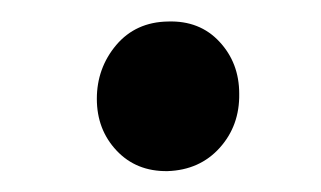

<svg xmlns="http://www.w3.org/2000/svg" viewBox="-20 -436 306 183"><path d="M72.3 -341.8Q72.3 -371.1 90.8 -393.1Q109.4 -415 140.1 -415.5Q170.4 -416.5 189.2 -396.2Q208 -376 208 -346.7Q208.5 -316.4 189.5 -295.2Q170.4 -273.9 139.6 -272.9Q109.9 -272.5 91.1 -292.5Q72.3 -312.5 72.3 -341.8Z"/></svg>

Font: Roboto Condensed SemiBold
Style: Italic
Weight: 600
Italic angle: -12°
Designer: Christian Robertson
Foundry: Google
Version: Version 3.008; 2023